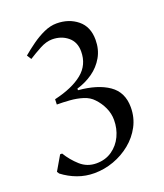

<svg xmlns="http://www.w3.org/2000/svg" viewBox="-134 -791 767 898"><g transform="rotate(-20 250.0 -342.5)"><path d="M241 -382V-374Q336 -366 391 -328Q446 -290 446 -215Q446 -164 423.5 -121.5Q401 -79 363 -48Q325 -17 278 0Q231 17 181 17Q138 17 98.5 2.5Q59 -12 25 -38L18 -49L60 -121H70Q93 -83 126.5 -53Q160 -23 206 -23Q251 -23 284 -46Q317 -69 334.5 -106Q352 -143 352 -186Q352 -218 338.5 -247.5Q325 -277 303 -300Q284 -321 253.5 -330.5Q223 -340 189 -342.5Q155 -345 125 -345L126 -371Q217 -392 267 -432.5Q317 -473 317 -540Q317 -587 285 -613Q253 -639 208 -639Q179 -639 146.5 -621.5Q114 -604 86 -586L72 -608Q98 -630 128 -651.5Q158 -673 190 -687.5Q222 -702 253 -702Q314 -702 356.5 -667.5Q399 -633 399 -568Q399 -520 377.5 -482.5Q356 -445 320.5 -420Q285 -395 241 -382Z"/></g></svg>

Font: Aref Ruqaa Ink
Style: Regular
Weight: 400
Designer: Abdullah Aref
Version: Version 1.005